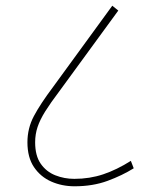

<svg xmlns="http://www.w3.org/2000/svg" viewBox="-20 -652 540 672"><path d="M241 0Q197 0 159.5 -16.5Q122 -33 99 -67Q76 -101 76 -154Q76 -203 98.5 -245.5Q121 -288 166 -348L373 -632L394 -615L188 -333Q157 -292 138.5 -262.5Q120 -233 111.5 -207.5Q103 -182 103 -154Q103 -107 122.5 -79Q142 -51 173.5 -38.5Q205 -26 240 -26Q294 -26 341.5 -42Q389 -58 438 -89L448 -63Q408 -38 356.5 -19Q305 0 241 0Z"/></svg>

Font: Noto Sans SemiCondensed Thin
Style: Regular
Weight: 100
Width: 4
Designer: Monotype Design Team
Foundry: Monotype Imaging Inc.
Version: Version 2.013; ttfautohint (v1.8.4.7-5d5b)